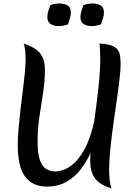

<svg xmlns="http://www.w3.org/2000/svg" viewBox="-20 -1052 795 1103"><path d="M238 -653Q238 -586 227.5 -518.5Q217 -451 206.5 -382Q196 -313 196 -239Q196 -169 209.5 -131.5Q223 -94 246.5 -80.5Q270 -67 299 -67Q320 -67 349.5 -78Q379 -89 411 -119.5Q443 -150 472.5 -208Q502 -266 522 -359Q534 -448 545 -544.5Q556 -641 556 -720Q556 -741 554.5 -762Q553 -783 552 -802Q610 -799 635.5 -784Q661 -769 667 -744Q673 -719 673 -684Q673 -652 666.5 -596Q660 -540 650 -471Q640 -402 630 -330Q620 -258 613.5 -192.5Q607 -127 607 -78Q607 -2 621 31Q550 8 524 -29.5Q498 -67 498 -129Q498 -146 500 -173Q475 -118 440 -74.5Q405 -31 358 -5.5Q311 20 249 20Q168 20 125 -36.5Q82 -93 82 -220Q82 -260 86.5 -312Q91 -364 97.5 -420Q104 -476 111 -530.5Q118 -585 122.5 -631Q127 -677 127 -707Q127 -772 116 -802Q184 -780 211 -745Q238 -710 238 -653ZM370 -912Q342 -902 314 -902Q292 -902 272 -913Q252 -924 252 -954Q252 -971 257.5 -988Q263 -1005 269 -1023Q297 -1032 325 -1032Q347 -1032 367 -1021.5Q387 -1011 387 -980Q387 -963 381.5 -946.5Q376 -930 370 -912ZM560 -912Q532 -902 504 -902Q482 -902 462 -913Q442 -924 442 -954Q442 -971 447.5 -988Q453 -1005 459 -1023Q487 -1032 515 -1032Q537 -1032 557 -1021.5Q577 -1011 577 -980Q577 -963 571.5 -946.5Q566 -930 560 -912Z"/></svg>

Font: Merienda Medium
Style: Regular
Weight: 500
Designer: Eduardo Rodriguez Tunni
Foundry: Eduardo Rodriguez Tunni
Version: Version 2.001; ttfautohint (v1.8.4.7-5d5b)